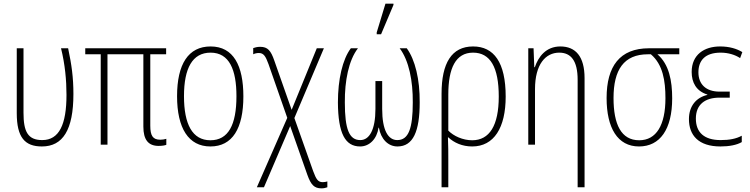

<svg xmlns="http://www.w3.org/2000/svg" viewBox="-20 -794 4118 1054"><path d="M210 10C325 10 383 -81 383 -278C383 -370 373 -439 354 -529H315C337 -441 345 -353 345 -273C345 -111 305 -25 212 -25C133 -25 109 -71 109 -175V-529H72V-173C72 -40 116 10 210 10Z M851 7C870 7 886 4 893 1V-32C883 -29 873 -27 860 -27C819 -27 805 -49 805 -104V-496H892V-529H448V-496H533V0H570V-496H767V-99C767 -27 794 7 851 7Z M1316 -265C1316 -433 1262 -539 1136 -539C1014 -539 952 -442 952 -266C952 -90 1015 10 1135 10C1256 10 1316 -89 1316 -265ZM990 -266C990 -419 1036 -505 1136 -505C1239 -505 1278 -411 1278 -266C1278 -108 1233 -24 1135 -24C1036 -24 990 -112 990 -266Z M1390 234H1429L1573 -102L1667 165C1687 221 1705 240 1745 240C1759 240 1768 237 1777 234V202C1770 204 1762 206 1752 206C1726 206 1716 191 1699 145L1596 -146L1758 -529H1719L1581 -191L1486 -461C1467 -516 1450 -537 1408 -537C1392 -537 1378 -533 1370 -530V-496C1378 -500 1388 -503 1401 -503C1427 -503 1438 -486 1454 -442L1557 -147Z M2048 -606H2072L2140 -767V-774H2096L2048 -616ZM1957 10C2008 10 2049 -31 2058 -93H2060C2071 -31 2110 10 2162 10C2248 10 2284 -73 2284 -232C2285 -358 2259 -466 2213 -529H2174C2225 -462 2247 -349 2246 -232C2246 -89 2223 -25 2161 -25C2111 -25 2078 -78 2078 -196V-349H2041V-196C2041 -82 2008 -25 1958 -25C1897 -25 1873 -84 1873 -232C1872 -350 1894 -463 1945 -529H1906C1860 -468 1835 -357 1835 -232C1836 -61 1875 10 1957 10Z M2404 234H2441V81C2441 44 2441 7 2439 -40H2441C2473 -10 2518 10 2572 10C2692 10 2756 -93 2756 -264C2756 -452 2691 -539 2577 -539C2459 -539 2404 -447 2404 -280ZM2572 -24C2521 -24 2470 -47 2441 -77V-275C2441 -419 2481 -505 2577 -505C2671 -505 2718 -425 2718 -264C2718 -105 2667 -24 2572 -24Z M3151 234H3189V-365C3189 -484 3140 -539 3056 -539C2977 -539 2935 -482 2916 -425H2913L2909 -529H2880V0H2917V-305C2917 -441 2975 -505 3050 -505C3114 -505 3151 -461 3151 -356Z M3488 10C3603 10 3670 -84 3670 -254C3670 -351 3653 -441 3589 -496H3709V-529H3543C3382 -529 3310 -430 3310 -256C3310 -92 3370 10 3488 10ZM3489 -24C3390 -24 3348 -111 3348 -256C3348 -410 3404 -496 3537 -496H3553C3619 -440 3633 -350 3633 -255C3633 -107 3583 -24 3489 -24Z M3935 10C3983 10 4025 2 4052 -14V-49C4021 -32 3984 -25 3936 -25C3846 -25 3800 -67 3800 -143C3800 -221 3851 -258 3930 -258H3986V-291H3930C3855 -291 3814 -332 3814 -397C3814 -462 3851 -505 3936 -505C3978 -505 4016 -493 4043 -475L4055 -508C4024 -527 3983 -539 3933 -539C3846 -539 3777 -494 3777 -399C3777 -341 3802 -294 3863 -275V-273C3803 -259 3762 -213 3762 -140C3762 -52 3814 10 3935 10Z"/></svg>

Font: Noto Sans Condensed ExtraLight
Style: Regular
Weight: 200
Width: 3
Designer: Monotype Design Team
Foundry: Monotype Imaging Inc.
Version: Version 2.013